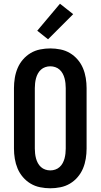

<svg xmlns="http://www.w3.org/2000/svg" viewBox="-20 -1003 540 1031"><path d="M250 8Q223 8 195.5 2.5Q168 -3 144.5 -17Q121 -31 103 -52Q85 -73 74.5 -98Q64 -123 59.5 -150.5Q55 -178 55 -205V-530Q55 -557 59.5 -584.5Q64 -612 74.5 -637Q85 -662 103 -683Q121 -704 144.5 -718Q168 -732 195.5 -737.5Q223 -743 250 -743Q277 -743 304.5 -737.5Q332 -732 355.5 -718Q379 -704 397 -683Q415 -662 425.5 -637Q436 -612 440.5 -584.5Q445 -557 445 -530V-205Q445 -178 440.5 -150.5Q436 -123 425.5 -98Q415 -73 397 -52Q379 -31 355.5 -17Q332 -3 304.5 2.5Q277 8 250 8ZM250 -88Q264 -88 277 -92.5Q290 -97 300 -106Q310 -115 316.5 -127Q323 -139 326.5 -152Q330 -165 331.5 -178.5Q333 -192 333 -205V-530Q333 -543 331.5 -556.5Q330 -570 326.5 -583Q323 -596 316.5 -608Q310 -620 300 -629Q290 -638 277 -642.5Q264 -647 250 -647Q236 -647 223 -642.5Q210 -638 200 -629Q190 -620 183.5 -608Q177 -596 173.5 -583Q170 -570 168.5 -556.5Q167 -543 167 -530V-205Q167 -192 168.5 -178.5Q170 -165 173.5 -152Q177 -139 183.5 -127Q190 -115 200 -106Q210 -97 223 -92.5Q236 -88 250 -88ZM238 -792 180 -838 302 -983 373 -927Z"/></svg>

Font: Iosevka Curly Slab
Style: Bold
Weight: 700
Monospace: yes
Designer: Belleve Invis
Foundry: Belleve Invis
Version: Version 22.1.2; ttfautohint (v1.8.4)